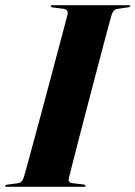

<svg xmlns="http://www.w3.org/2000/svg" viewBox="-37 -720 522 740"><path d="M228.5 -33.5Q224 -16.5 242.5 -14L285 -9Q293 -7.5 293 -4Q293 0 286 0H-11Q-17 0 -17 -3.5Q-17 -7.5 -10.5 -8L32.5 -14Q48.5 -16 55 -37.5Q58.5 -49.5 68.8 -86.8Q79 -124 93.5 -177.5Q108 -231 124.5 -292.2Q141 -353.5 157.2 -414.8Q173.5 -476 187.5 -528.8Q201.5 -581.5 211.2 -617.8Q221 -654 223.5 -665Q226.5 -683.5 207.5 -686L165.5 -691.5Q159 -692 159 -696Q159 -700 165.5 -700H459.5Q465 -700 465 -697Q465 -693 458.5 -692L414 -685.5Q400.5 -683.5 393 -662.5Q390 -652 380.2 -616Q370.5 -580 356.5 -527Q342.5 -474 326.5 -412.5Q310.5 -351 294.2 -289.5Q278 -228 264.2 -174.2Q250.5 -120.5 240.8 -83Q231 -45.5 228.5 -33.5Z"/></svg>

Font: Fraunces 144pt
Style: Bold Italic
Weight: 700
Italic angle: -16°
Version: Version 1.000;[b76b70a41]